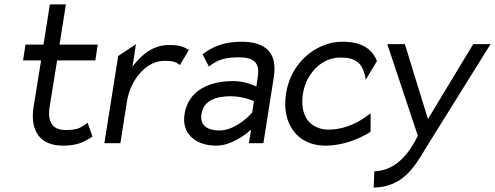

<svg xmlns="http://www.w3.org/2000/svg" viewBox="-20 -652 2253 874"><path d="M85 -377H167L132 -160C117 -50 167 11 267 11C335 11 364 -7 401 -30L379 -93C347 -72 338 -60 279 -60C218 -60 195 -98 206 -166L240 -377H414L425 -449H251L280 -632H207L178 -449H96Z M455 0H528L558 -191C567 -247 592 -292 621 -323C647 -351 683 -375 728 -375C773 -375 783 -368 799 -356L840 -425C814 -438 806 -447 748 -447C675 -447 623 -401 583 -349L599 -451L518 -397Z M820 -132C806 -45 868 11 965 11C1046 11 1123 -62 1123 -62L1113 0H1179L1226 -299C1244 -410 1192 -462 1079 -462C999 -462 949 -440 902 -405L931 -349C972 -382 1009 -391 1068 -391C1137 -391 1164 -366 1153 -299L1147 -258C1147 -258 1099 -283 1042 -283C933 -283 837 -241 820 -132ZM897 -133C907 -197 967 -214 1031 -214C1085 -214 1136 -192 1136 -192L1128 -139C1128 -139 1057 -58 979 -58C924 -58 889 -81 897 -133Z M1282 -226C1277 -192 1277 -160 1283 -131C1301 -48 1361 11 1463 11C1536 11 1612 -17 1667 -52V-136L1639 -116C1593 -84 1536 -62 1475 -62C1454 -62 1436 -66 1419 -74C1372 -96 1347 -149 1359 -226C1363 -249 1370 -271 1380 -291C1410 -347 1461 -390 1531 -390C1598 -390 1634 -366 1645 -289L1696 -374C1666 -450 1595 -462 1538 -462C1506 -462 1477 -456 1449 -444C1370 -411 1300 -338 1282 -226Z M1743 -451 1882 -34C1825 81 1761 124 1684 128L1681 202C1808 199 1862 118 1917 24L2213 -451H2134L1928 -110L1823 -451Z"/></svg>

Font: Charger Pro
Style: NarObl
Weight: 400
Designer: Jasper
Foundry: Cannot Into Space Fonts
Version: Version 1.09